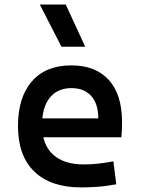

<svg xmlns="http://www.w3.org/2000/svg" viewBox="-20 -815 626 845"><path d="M336.9 9.8Q203.6 9.8 131.3 -59.8Q59.1 -129.4 59.1 -259.8Q59.1 -386.7 120.4 -457Q181.6 -527.3 293.9 -527.3Q400.4 -527.3 458.7 -463.4Q517.1 -399.4 517.1 -277.3Q517.1 -242.2 514.2 -210.9H146V-293.9H412.6Q412.6 -358.4 381.3 -392.8Q350.1 -427.2 294.9 -427.2Q232.9 -427.2 199 -384.8Q165 -342.3 165 -264.6Q165 -179.7 212.6 -135.5Q260.3 -91.3 348.6 -91.3Q381.3 -91.3 413.6 -95Q445.8 -98.6 479 -105L491.7 -3.9Q444.8 4.9 405.8 7.3Q366.7 9.8 336.9 9.8ZM250.5 -609.4 155.3 -794.9H269.5L355 -609.4Z"/></svg>

Font: Cascadia Code Medium
Style: Regular
Weight: 500
Monospace: yes
Designer: Aaron Bell
Foundry: Saja Typeworks
Version: Version 2407.024